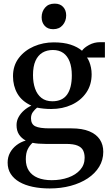

<svg xmlns="http://www.w3.org/2000/svg" viewBox="-20 -781 608 1056"><path d="M253.5 255.5Q202.5 255.5 160 246.5Q117.5 237.5 86.8 219.8Q56 202 39 175.5Q22 149 22 113.5Q22 83 35.2 58.8Q48.5 34.5 71 17.2Q93.5 0 121.5 -8Q97.5 -21 84.2 -41.8Q71 -62.5 71 -93Q71 -116.5 82.2 -137Q93.5 -157.5 112 -173.8Q130.5 -190 152.5 -200Q99.5 -224.5 75.5 -266.5Q51.5 -308.5 51.5 -362Q51.5 -420 83.2 -461.8Q115 -503.5 166.2 -525.8Q217.5 -548 275.5 -548Q330 -548 368.2 -535.5Q406.5 -523 431 -502Q442 -518.5 470 -533.8Q498 -549 530.5 -549H557V-464.5H458.5Q466 -454.5 471.5 -440.2Q477 -426 480.5 -408.8Q484 -391.5 484 -372.5Q484 -314 454.2 -271Q424.5 -228 374.2 -204.8Q324 -181.5 261.5 -181.5Q241 -181.5 220.8 -183.5Q200.5 -185.5 184 -189Q171.5 -179 161 -164.8Q150.5 -150.5 150.5 -130.5Q150.5 -98 174 -86.5Q197.5 -75 252 -75H373Q432 -75 470.8 -59Q509.5 -43 528.8 -14.2Q548 14.5 548 54Q548 99 525.5 136Q503 173 462.8 199.8Q422.5 226.5 369 241Q315.5 255.5 253.5 255.5ZM264.5 210Q315 210 356 195.2Q397 180.5 421.2 153Q445.5 125.5 445.5 87Q445.5 63 437 46Q428.5 29 406.5 19.8Q384.5 10.5 343 10.5H231Q209.5 10.5 191.2 9Q173 7.5 159 4.5Q143 18.5 132.5 39.8Q122 61 122 95Q122 132.5 138.8 158Q155.5 183.5 187.5 196.8Q219.5 210 264.5 210ZM268 -224Q322.5 -224 348.8 -260.5Q375 -297 375 -366.5Q375 -411 363 -442.2Q351 -473.5 327.8 -489.8Q304.5 -506 271 -506Q238 -506 213.5 -491.5Q189 -477 175.2 -446.5Q161.5 -416 161.5 -368Q161.5 -326 173 -293.5Q184.5 -261 208 -242.5Q231.5 -224 268 -224ZM272 -620.5Q242.5 -620.5 225.8 -639Q209 -657.5 209 -686Q209 -717 227.8 -739Q246.5 -761 280 -761H281Q310.5 -761 327.2 -743Q344 -725 344 -696.5Q344 -665.5 325 -643Q306 -620.5 273 -620.5Z"/></svg>

Font: Merriweather 72pt Medium
Style: Regular
Weight: 500
Version: Version 2.100